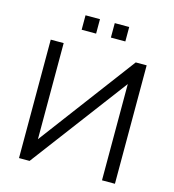

<svg xmlns="http://www.w3.org/2000/svg" viewBox="-127 -998 1001 1104"><g transform="rotate(15 373.5 -446.0)"><path d="M88 0ZM88 0V-705H165V-133L594 -705H659V0H582V-573L151 0ZM419 -806V-892H505V-806ZM245 -806V-892H331V-806Z"/></g></svg>

Font: Winston
Style: Regular
Weight: 400
Designer: Original fonts by Vernon Adams / Changes by Cristiano Sobral
Foundry: Original fonts by Vernon Adams / Changes by Cristiano Sobral
Version: Version 2.503;July 17, 2020;FontCreator 13.0.0.2655 64-bit